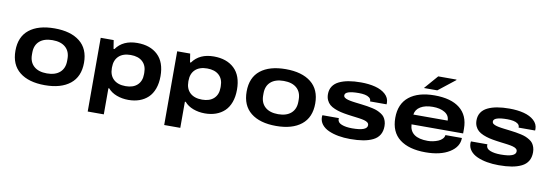

<svg xmlns="http://www.w3.org/2000/svg" viewBox="-63 -1186 5258 1836"><g transform="rotate(10 2565.5 -267.5)"><path d="M379.9 12.2Q222.2 12.2 134.5 -58.1Q46.9 -128.4 46.9 -264.2Q46.9 -399.9 134.5 -469.5Q222.2 -539.1 379.9 -539.1Q537.1 -539.1 625 -469.2Q712.9 -399.4 712.9 -264.2Q712.9 -128.4 624.8 -58.1Q536.6 12.2 379.9 12.2ZM550.8 -253.9V-273.9Q550.8 -345.7 506.1 -385.3Q461.4 -424.8 379.9 -424.8Q298.3 -424.8 253.7 -385.3Q209 -345.7 209 -273.9V-253.9Q209 -182.1 253.7 -142.1Q298.3 -102.1 379.9 -102.1Q461.4 -102.1 506.1 -142.1Q550.8 -182.1 550.8 -253.9Z M828.6 189V-526.9H954.6L967.8 -443.8H976.6Q1044.4 -539.1 1183.6 -539.1Q1309.1 -539.1 1382.3 -469.5Q1455.6 -399.9 1455.6 -264.2Q1455.6 -195.3 1436 -142.1Q1416.5 -88.9 1381.1 -55.4Q1345.7 -22 1297.6 -4.9Q1249.5 12.2 1190.9 12.2Q1129.9 12.2 1077.4 -7.6Q1024.9 -27.3 992.7 -64.9H984.9V189ZM1142.6 -112.8Q1215.8 -112.8 1256.3 -150.9Q1296.9 -189 1296.9 -255.9V-271Q1296.9 -338.9 1255.9 -377Q1214.8 -415 1140.6 -415Q1065.9 -415 1024.9 -376.2Q983.9 -337.4 983.9 -268.1V-259.8Q983.9 -190.4 1025.4 -151.6Q1066.9 -112.8 1142.6 -112.8Z M1571.3 189V-526.9H1697.3L1710.4 -443.8H1719.2Q1787.1 -539.1 1926.3 -539.1Q2051.8 -539.1 2125 -469.5Q2198.2 -399.9 2198.2 -264.2Q2198.2 -195.3 2178.7 -142.1Q2159.2 -88.9 2123.8 -55.4Q2088.4 -22 2040.3 -4.9Q1992.2 12.2 1933.6 12.2Q1872.6 12.2 1820.1 -7.6Q1767.6 -27.3 1735.4 -64.9H1727.5V189ZM1885.3 -112.8Q1958.5 -112.8 1999 -150.9Q2039.6 -189 2039.6 -255.9V-271Q2039.6 -338.9 1998.5 -377Q1957.5 -415 1883.3 -415Q1808.6 -415 1767.6 -376.2Q1726.6 -337.4 1726.6 -268.1V-259.8Q1726.6 -190.4 1768.1 -151.6Q1809.6 -112.8 1885.3 -112.8Z M2625 12.2Q2467.3 12.2 2379.6 -58.1Q2292 -128.4 2292 -264.2Q2292 -399.9 2379.6 -469.5Q2467.3 -539.1 2625 -539.1Q2782.2 -539.1 2870.1 -469.2Q2958 -399.4 2958 -264.2Q2958 -128.4 2869.9 -58.1Q2781.7 12.2 2625 12.2ZM2795.9 -253.9V-273.9Q2795.9 -345.7 2751.2 -385.3Q2706.5 -424.8 2625 -424.8Q2543.5 -424.8 2498.8 -385.3Q2454.1 -345.7 2454.1 -273.9V-253.9Q2454.1 -182.1 2498.8 -142.1Q2543.5 -102.1 2625 -102.1Q2706.5 -102.1 2751.2 -142.1Q2795.9 -182.1 2795.9 -253.9Z M3344.7 12.2Q3284.2 12.2 3231 2.7Q3177.7 -6.8 3135 -25.9Q3092.3 -44.9 3067.6 -76.4Q3043 -107.9 3043 -148.9Q3043 -154.3 3044.9 -166H3205.1Q3205.1 -164.6 3204.6 -160.9Q3204.1 -157.2 3204.1 -155.8Q3204.6 -123 3244.4 -107.4Q3284.2 -91.8 3345.7 -91.8Q3491.7 -91.8 3491.7 -147Q3491.7 -154.8 3488.8 -161.4Q3485.8 -168 3479.5 -172.9Q3473.1 -177.7 3465.6 -181.6Q3458 -185.5 3445.8 -188.7Q3433.6 -191.9 3422.1 -194.1Q3410.6 -196.3 3393.3 -198.7Q3376 -201.2 3361.1 -202.9Q3346.2 -204.6 3324.2 -207.5Q3302.2 -210.4 3284.7 -212.9Q3243.7 -218.8 3213.1 -226.1Q3182.6 -233.4 3152.8 -245.8Q3123 -258.3 3104 -274.9Q3085 -291.5 3073.5 -316.7Q3062 -341.8 3062 -374Q3062 -418 3083 -450Q3104 -481.9 3143.3 -501.2Q3182.6 -520.5 3234.9 -529.8Q3287.1 -539.1 3354 -539.1Q3432.1 -539.1 3493.7 -523.2Q3555.2 -507.3 3593.3 -472.9Q3631.3 -438.5 3631.8 -390.1Q3631.8 -378.9 3630.9 -375H3470.7V-379.9Q3470.7 -398.9 3453.6 -411.9Q3436.5 -424.8 3410.6 -429.9Q3384.8 -435.1 3352.1 -435.1Q3217.8 -435.1 3217.8 -390.1Q3217.8 -383.3 3220.5 -377.7Q3223.1 -372.1 3229.5 -367.7Q3235.8 -363.3 3242.7 -359.9Q3249.5 -356.4 3261.2 -353.5Q3272.9 -350.6 3282.7 -348.4Q3292.5 -346.2 3308.3 -344Q3324.2 -341.8 3335.4 -340.3Q3346.7 -338.9 3365.5 -336.7Q3384.3 -334.5 3396 -333Q3430.2 -328.6 3452.6 -325.2Q3475.1 -321.8 3504.2 -315.2Q3533.2 -308.6 3551.8 -300.8Q3570.3 -293 3590.3 -280.5Q3610.4 -268.1 3621.8 -252.4Q3633.3 -236.8 3640.6 -214.8Q3647.9 -192.9 3647.9 -166Q3647.9 -116.7 3627.2 -81.8Q3606.4 -46.9 3565.7 -26.6Q3524.9 -6.3 3470.9 2.9Q3417 12.2 3344.7 12.2Z M3955.6 -590.8 4071.3 -724.1H4248.5V-719.2L4085.4 -590.8ZM4075.7 12.2Q3914.6 12.2 3825 -56.6Q3735.4 -125.5 3735.4 -263.2Q3735.4 -398.9 3823.7 -469Q3912.1 -539.1 4069.3 -539.1Q4230 -539.1 4315.2 -470.9Q4400.4 -402.8 4400.4 -273.9V-228H3899.4Q3906.2 -99.1 4078.6 -99.1Q4103.5 -99.1 4129.6 -104.5Q4155.8 -109.9 4179.2 -119.6Q4202.6 -129.4 4218.5 -146Q4234.4 -162.6 4236.3 -183.1H4396.5Q4396.5 -97.2 4308.8 -42.5Q4221.2 12.2 4075.7 12.2ZM3900.4 -323.2H4233.4Q4233.4 -373.5 4188.2 -400.9Q4143.1 -428.2 4072.3 -428.2Q3998 -428.2 3952.4 -400.4Q3906.7 -372.6 3900.4 -323.2Z M4787.1 12.2Q4726.6 12.2 4673.3 2.7Q4620.1 -6.8 4577.4 -25.9Q4534.7 -44.9 4510 -76.4Q4485.4 -107.9 4485.4 -148.9Q4485.4 -154.3 4487.3 -166H4647.5Q4647.5 -164.6 4647 -160.9Q4646.5 -157.2 4646.5 -155.8Q4647 -123 4686.8 -107.4Q4726.6 -91.8 4788.1 -91.8Q4934.1 -91.8 4934.1 -147Q4934.1 -154.8 4931.2 -161.4Q4928.2 -168 4921.9 -172.9Q4915.5 -177.7 4908 -181.6Q4900.4 -185.5 4888.2 -188.7Q4876 -191.9 4864.5 -194.1Q4853 -196.3 4835.7 -198.7Q4818.4 -201.2 4803.5 -202.9Q4788.6 -204.6 4766.6 -207.5Q4744.6 -210.4 4727.1 -212.9Q4686 -218.8 4655.5 -226.1Q4625 -233.4 4595.2 -245.8Q4565.4 -258.3 4546.4 -274.9Q4527.3 -291.5 4515.9 -316.7Q4504.4 -341.8 4504.4 -374Q4504.4 -418 4525.4 -450Q4546.4 -481.9 4585.7 -501.2Q4625 -520.5 4677.2 -529.8Q4729.5 -539.1 4796.4 -539.1Q4874.5 -539.1 4936 -523.2Q4997.6 -507.3 5035.6 -472.9Q5073.7 -438.5 5074.2 -390.1Q5074.2 -378.9 5073.2 -375H4913.1V-379.9Q4913.1 -398.9 4896 -411.9Q4878.9 -424.8 4853 -429.9Q4827.1 -435.1 4794.4 -435.1Q4660.2 -435.1 4660.2 -390.1Q4660.2 -383.3 4662.8 -377.7Q4665.5 -372.1 4671.9 -367.7Q4678.2 -363.3 4685.1 -359.9Q4691.9 -356.4 4703.6 -353.5Q4715.3 -350.6 4725.1 -348.4Q4734.9 -346.2 4750.7 -344Q4766.6 -341.8 4777.8 -340.3Q4789.1 -338.9 4807.9 -336.7Q4826.7 -334.5 4838.4 -333Q4872.6 -328.6 4895 -325.2Q4917.5 -321.8 4946.5 -315.2Q4975.6 -308.6 4994.1 -300.8Q5012.7 -293 5032.7 -280.5Q5052.7 -268.1 5064.2 -252.4Q5075.7 -236.8 5083 -214.8Q5090.3 -192.9 5090.3 -166Q5090.3 -116.7 5069.6 -81.8Q5048.8 -46.9 5008.1 -26.6Q4967.3 -6.3 4913.3 2.9Q4859.4 12.2 4787.1 12.2Z"/></g></svg>

Font: Archivo Expanded
Style: Bold
Weight: 700
Width: 7
Designer: Hector Gatti
Foundry: Omnibus-Type
Version: Version 2.001